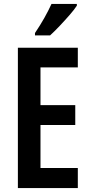

<svg xmlns="http://www.w3.org/2000/svg" viewBox="-20 -957 463 977"><path d="M376 0H71V-714H376V-614H186V-422H363V-321H186V-102H376ZM371 -928Q358 -908 334 -880.5Q310 -853 283.5 -825Q257 -797 235 -777H158V-789Q185 -829 206 -866.5Q227 -904 242 -937H371Z"/></svg>

Font: Noto Sans Kannada ExtraCondensed SemiBold
Style: Regular
Weight: 600
Width: 2
Designer: Jelle Bosma - Monotype Design Team
Foundry: Monotype Imaging Inc.
Version: Version 2.005; ttfautohint (v1.8.4.7-5d5b)